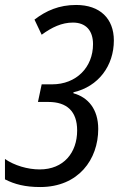

<svg xmlns="http://www.w3.org/2000/svg" viewBox="-25 -744 484 774"><path d="M137 10C292 10 371 -102 371 -224C371 -304 330 -352 271 -368V-372C372 -395 434 -479 434 -581C434 -669 378 -724 282 -724C213 -724 161 -701 114 -665L143 -604C184 -634 224 -653 269 -653C321 -653 350 -621 350 -566C350 -473 283 -404 185 -404H143L128 -333H170C245 -333 286 -295 286 -218C286 -129 232 -61 135 -61C86 -61 33 -77 -5 -103V-21C34 -1 77 10 137 10Z"/></svg>

Font: Noto Sans Condensed
Style: Italic
Weight: 400
Width: 3
Italic angle: -12°
Designer: Monotype Design Team
Foundry: Monotype Imaging Inc.
Version: Version 2.013